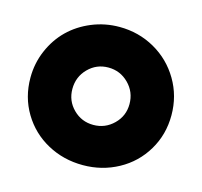

<svg xmlns="http://www.w3.org/2000/svg" viewBox="-82 -601 742 704"><g transform="rotate(15 288.5 -249.0)"><path d="M21 -247.1Q21 -301.8 42 -350.8Q63 -399.9 98.9 -435.1Q134.8 -470.2 184.3 -490.7Q233.9 -511.2 289.1 -511.2Q361.8 -511.2 423.1 -476.6Q484.4 -441.9 520.3 -381.1Q556.2 -320.3 556.2 -247.1Q556.2 -173.8 520.3 -113.8Q484.4 -53.7 423.1 -20.3Q361.8 13.2 289.1 13.2Q215.3 13.2 154.1 -20.3Q92.8 -53.7 56.9 -113.5Q21 -173.3 21 -247.1ZM180.2 -247.1Q180.2 -202.1 211.7 -170.7Q243.2 -139.2 288.1 -139.2Q333 -139.2 365 -170.7Q397 -202.1 397 -247.1Q397 -293 365 -325Q333 -356.9 288.1 -356.9Q243.2 -356.9 211.7 -325Q180.2 -293 180.2 -247.1Z"/></g></svg>

Font: Human Sans Black
Style: Regular
Weight: 800
Designer: Tim Radville
Foundry: Continuum
Version: Version 1.000;FEAKit 1.0